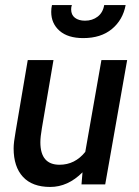

<svg xmlns="http://www.w3.org/2000/svg" viewBox="-20 -731 550 761"><path d="M34 -143Q34 -166 42 -210L90 -493H192L146 -223Q140 -188 140 -167Q140 -78 216 -78Q277 -78 318 -129L382 -493H484L397 0H303L307 -48Q249 10 179 10Q108 10 71 -30Q34 -70 34 -143ZM183 -684Q183 -698 186 -711H265Q262 -704 262 -694Q262 -672 277 -660.5Q292 -649 317 -649Q346 -649 367 -665Q388 -681 393 -711H478Q467 -652 423.5 -616Q380 -580 310 -580Q249 -580 216 -609Q183 -638 183 -684Z"/></svg>

Font: Cabin Medium
Style: Italic
Weight: 500
Italic angle: -7°
Designer: Pablo Impallari
Foundry: Pablo Impallari. http://www.impallari.com Igino Marini. http://www.ikern.com
Version: Version 2.200